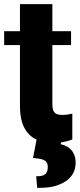

<svg xmlns="http://www.w3.org/2000/svg" viewBox="-22 -678 384 924"><path d="M-2 -461H74V-166C74 -85 101 -31 154 -6L137 82C177 87 208 87 208 126C208 160 189 170 160 170H152L157 226H164C192 226 218 224 240 218C293 204 342 171 342 104C342 54 312 25 270 16L272 7C292 4 309 0 326 -7V-131C311 -128 298 -125 277 -125C242 -125 230 -138 230 -178V-461H320V-528H230V-658H74V-528H-2Z"/></svg>

Font: Aerodynamic
Style: Bd
Weight: 500
Designer: Google
Version: Version 2.000980; 2014